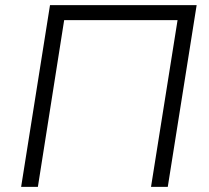

<svg xmlns="http://www.w3.org/2000/svg" viewBox="-20 -725 811 745"><path d="M62 0 174 -705H743L631 0H566L669 -647H229L127 0Z"/></svg>

Font: Nunito Sans 10pt Light
Style: Italic
Weight: 300
Italic angle: -9°
Designer: Vernon Adams
Foundry: Vernon Adams
Version: Version 3.101;gftools[0.9.27]